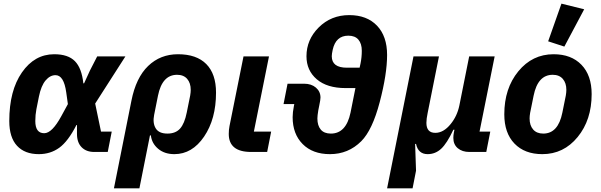

<svg xmlns="http://www.w3.org/2000/svg" viewBox="-20 -835 3302 1055"><path d="M594 -112 572 0H498Q454 0 428.5 -26Q403 -52 403 -99V-148H400Q354 -58 305.5 -23Q257 12 193 12Q116 12 73.5 -34Q31 -80 31 -170Q31 -337 100.5 -437Q170 -537 278 -537Q354 -537 391.5 -499Q429 -461 438 -377H442L474 -447L514 -525H669L503 -266L535 -112ZM223 -103Q266 -103 317 -197L353 -263L344 -327Q331 -422 285 -422Q255 -422 230.5 -393Q206 -364 194 -305L180 -235Q174 -204 174 -170Q174 -103 223 -103Z M606 200 702 -281Q727 -408 794 -472.5Q861 -537 958 -537Q1060 -537 1113.5 -483Q1167 -429 1167 -326Q1167 -181 1101.5 -84.5Q1036 12 938 12Q884 12 849 -17.5Q814 -47 809 -91H804L746 200ZM900 -101Q945 -101 969.5 -128.5Q994 -156 1006 -216L1025 -310Q1028 -328 1028 -341Q1028 -379 1008.5 -401.5Q989 -424 953 -424Q871 -424 848 -309L827 -204Q818 -159 835.5 -130Q853 -101 900 -101Z M1470 -112 1448 0H1360Q1237 0 1237 -99Q1237 -122 1241 -142L1318 -525H1458L1375 -112Z M1560 -375H1651Q1691 -375 1716 -353.5Q1741 -332 1741 -299Q1741 -287 1734 -254L1729 -229Q1724 -199 1724 -184Q1724 -145 1742.5 -123Q1761 -101 1798 -101Q1882 -101 1906 -216L1933 -351H1879Q1777 -351 1720.5 -399.5Q1664 -448 1664 -526Q1664 -617 1731 -684Q1799 -752 1899 -752Q1996 -752 2051.5 -694Q2107 -636 2107 -533Q2107 -428 2066.5 -274Q2026 -120 1965 -59Q1894 12 1793 12Q1698 12 1643 -43.5Q1588 -99 1588 -191Q1588 -218 1595 -253L1597 -263H1538ZM1803 -526Q1803 -463 1886 -463H1956L1961 -486Q1968 -520 1968 -556Q1968 -595 1949.5 -617Q1931 -639 1894 -639Q1825 -639 1808 -561Q1803 -538 1803 -526Z M2247 200H2107L2252 -525H2392L2330 -215Q2323 -182 2323 -160Q2323 -105 2372 -105Q2417 -105 2456 -153Q2492 -197 2504 -255L2558 -525H2698L2615 -112H2674L2652 0H2559Q2520 0 2495.5 -20.5Q2471 -41 2471 -77Q2471 -92 2474 -107L2477 -122H2471Q2436 -47 2404 -17.5Q2372 12 2330 12Q2278 12 2266 -44H2261L2266 103Z M3190 -784 3081 -579 2992 -608 3065 -815ZM2960 12Q2863 12 2807 -46Q2751 -104 2751 -207Q2751 -349 2828 -443Q2905 -537 3022 -537Q3119 -537 3175 -479Q3231 -421 3231 -318Q3231 -176 3154 -82Q3077 12 2960 12ZM2965 -101Q3047 -101 3070 -216L3089 -310Q3092 -328 3092 -341Q3092 -379 3072.5 -401.5Q3053 -424 3017 -424Q2935 -424 2912 -309L2893 -215Q2890 -197 2890 -184Q2890 -146 2909.5 -123.5Q2929 -101 2965 -101Z"/></svg>

Font: Aneliza
Style: Bold Italic
Weight: 700
Italic angle: -11.31°
Designer: Mike Abbink, Paul van der Laan, Pieter van Rosmalen
Foundry: Bold Monday
Version: Version 3.0